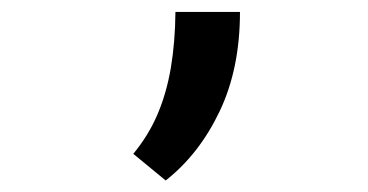

<svg xmlns="http://www.w3.org/2000/svg" viewBox="-20 -157 626 327"><path d="M262.2 150.4 207 105Q232.9 73.7 248.3 37.6Q263.7 1.5 271 -41.7Q278.3 -85 278.8 -136.7H388.7Q388.7 -40 354 32.7Q319.3 105.5 262.2 150.4Z"/></svg>

Font: Cascadia Code Medium
Style: Regular
Weight: 500
Monospace: yes
Designer: Aaron Bell
Foundry: Saja Typeworks
Version: Version 2407.024